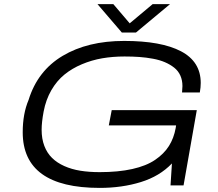

<svg xmlns="http://www.w3.org/2000/svg" viewBox="-20 -896 1056 928"><path d="M801.8 -876 637.2 -738.8H568.8L451.2 -876H527.8L606.9 -783.2L717.8 -876ZM461.9 12.2Q89.8 12.2 89.8 -256.8Q89.8 -346.2 118.2 -413.1Q161.6 -553.7 282.7 -626Q403.8 -698.2 580.1 -698.2Q759.3 -698.2 854.7 -648.2Q950.2 -598.1 950.2 -495.1Q950.2 -473.6 945.8 -449.2H859.9Q861.8 -471.7 861.8 -480Q861.8 -508.3 851.6 -531Q841.3 -553.7 821.8 -569.1Q802.2 -584.5 777.3 -595.2Q752.4 -606 719.7 -612.1Q687 -618.2 654.1 -620.6Q621.1 -623 582 -623Q525.4 -623 474.4 -614.3Q423.3 -605.5 375.7 -585.4Q328.1 -565.4 291.3 -535.4Q254.4 -505.4 228 -459.7Q201.7 -414.1 190.9 -356.9Q181.2 -304.7 181.2 -269Q181.2 -225.1 194.3 -190.7Q207.5 -156.2 231.7 -132.6Q255.9 -108.9 291 -93.3Q326.2 -77.6 368.4 -70.8Q410.6 -64 461.9 -64Q551.8 -64 619.4 -79.1Q687 -94.2 729.7 -123.3Q772.5 -152.3 796.4 -190.2Q820.3 -228 829.1 -276.9L831.1 -290H505.9L520 -363.8H931.2L867.2 0H804.2L811 -106Q751.5 -43.9 660.4 -15.9Q569.3 12.2 461.9 12.2Z"/></svg>

Font: Archivo Expanded Light
Style: Italic
Weight: 300
Width: 7
Italic angle: -10°
Designer: Hector Gatti
Foundry: Omnibus-Type
Version: Version 2.001